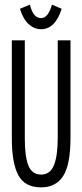

<svg xmlns="http://www.w3.org/2000/svg" viewBox="-20 -797 353 828"><path d="M157 11Q87 11 59 -41.5Q31 -94 31 -200V-623H87V-199Q87 -122 102.5 -83Q118 -44 158 -44Q198 -45 213.5 -86.5Q229 -128 229 -202V-623H284V-203Q284 -87 252.5 -38Q221 11 157 11ZM204 -777 246 -759Q218 -671 157 -671Q128 -671 104 -692.5Q80 -714 66 -759L109 -777Q117 -745 129 -732Q141 -719 157 -719Q188 -719 204 -777Z"/></svg>

Font: Inconsolata ExtraCondensed Thin
Style: Regular
Weight: 100
Width: 2
Monospace: yes
Designer: Raph Levien, Cyreal, Brenton Simpson
Foundry: Raph Levien, Cyreal, Google
Version: Version 3.100; ttfautohint (v1.8.4.7-5d5b)